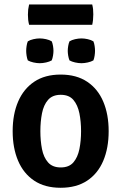

<svg xmlns="http://www.w3.org/2000/svg" viewBox="-20 -854 560 887"><path d="M482 -248Q482 -170 457 -111Q432 -52 382.5 -19.2Q333 13.5 260 13.5Q187 13.5 137.8 -19.5Q88.5 -52.5 63.5 -111.5Q38.5 -170.5 38.5 -248Q38.5 -326 63.8 -384.8Q89 -443.5 138.2 -476.5Q187.5 -509.5 260 -509.5Q333.5 -509.5 383 -476.2Q432.5 -443 457.2 -384.2Q482 -325.5 482 -248ZM166.5 -248Q166.5 -203.5 174 -165.2Q181.5 -127 202 -103.8Q222.5 -80.5 260.5 -80.5Q299 -80.5 319 -103.8Q339 -127 346.8 -165.2Q354.5 -203.5 354.5 -248Q354.5 -292 346.8 -330.5Q339 -369 319 -392.5Q299 -416 260.5 -416Q222.5 -416 202 -392.5Q181.5 -369 174 -330.5Q166.5 -292 166.5 -248ZM101 -619Q101 -629 102.8 -641.2Q104.5 -653.5 108.5 -663Q119 -669.5 134.5 -673Q150 -676.5 163.5 -676.5Q177.5 -676.5 193 -673Q208.5 -669.5 219 -663Q223 -653.5 225 -641.2Q227 -629 227 -619Q227 -609.5 225 -597.2Q223 -585 219 -575Q208.5 -569 193 -565.5Q177.5 -562 163.5 -562Q150 -562 134.5 -565.5Q119 -569 108.5 -575Q104.5 -585 102.8 -597.2Q101 -609.5 101 -619ZM293 -619Q293 -629 295 -641.2Q297 -653.5 301 -663Q311.5 -669.5 327 -673Q342.5 -676.5 356.5 -676.5Q370 -676.5 385.5 -673Q401 -669.5 411.5 -663Q415.5 -653.5 417.2 -641.2Q419 -629 419 -619Q419 -609.5 417.2 -597.2Q415.5 -585 411.5 -575Q401 -569 385.5 -565.5Q370 -562 356.5 -562Q342.5 -562 327 -565.5Q311.5 -569 301 -575Q297 -585 295 -597.2Q293 -609.5 293 -619ZM114.5 -739.5Q111.5 -751.5 110.2 -762Q109 -772.5 109 -786Q109 -799.5 110.2 -810.2Q111.5 -821 114.5 -833.5H406Q409 -821 410 -811.2Q411 -801.5 411 -787.5Q411 -760.5 406 -739.5Z"/></svg>

Font: Signika Negative Light SemiBold
Style: Regular
Weight: 600
Version: Version 2.001